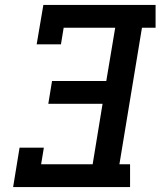

<svg xmlns="http://www.w3.org/2000/svg" viewBox="-20 -755 648 775"><path d="M33 0 59 -159H157L146 -92H354L394 -336H175L190 -428H409L445 -643H237L226 -576H128L155 -735H608V-643H553L462 -92H505V0Z"/></svg>

Font: Iosevka Etoile SmBdObl
Style: Regular
Weight: 600
Italic angle: -9°
Designer: Belleve Invis
Foundry: Belleve Invis
Version: Version 15.5.2; ttfautohint (v1.8.4)